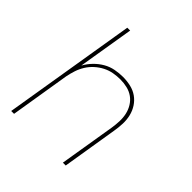

<svg xmlns="http://www.w3.org/2000/svg" viewBox="-200 -868 1001 1001"><g transform="rotate(45 300.0 -367.5)"><path d="M43 0 164 -735H185L134 -426Q149 -453 170.5 -475Q192 -497 218 -512Q244 -527 273 -532.5Q302 -538 330 -538Q359 -538 387 -531.5Q415 -525 437 -509.5Q459 -494 474 -471Q489 -448 495.5 -421Q502 -394 501 -365Q500 -336 495 -307L445 0H424L475 -310Q479 -336 480 -362Q481 -388 475.5 -412.5Q470 -437 457 -458Q444 -479 424.5 -493Q405 -507 380 -513Q355 -519 329 -519Q305 -519 279.5 -514.5Q254 -510 230.5 -498Q207 -486 187 -468Q167 -450 153 -427.5Q139 -405 131 -380.5Q123 -356 118 -331L64 0Z"/></g></svg>

Font: Iosevka Curly Thin Extended
Style: Italic
Weight: 100
Width: 7
Italic angle: -9°
Monospace: yes
Designer: Belleve Invis
Foundry: Belleve Invis
Version: Version 11.1.0; ttfautohint (v1.8.3)